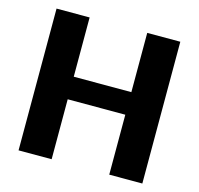

<svg xmlns="http://www.w3.org/2000/svg" viewBox="-105 -841 988 953"><g transform="rotate(15 388.5 -364.0)"><path d="M706.5 0H536.5V-308H240.5V0H70.5V-728.5H240.5V-424H536.5V-728.5H706.5Z"/></g></svg>

Font: Lato Black
Style: Regular
Weight: 900
Designer: Lukasz Dziedzic
Foundry: tyPoland Lukasz Dziedzic
Version: Version 2.007; 2014-02-27